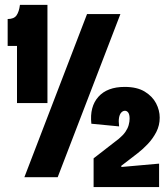

<svg xmlns="http://www.w3.org/2000/svg" viewBox="-20 -717 681 777"><path d="M48.8 -300V-531H11V-640Q36.7 -640 47 -654.9Q57.3 -669.8 60.7 -697.3H172V-300ZM78.7 0 332.2 -660H467.2L213.5 0ZM358.8 40V-76.2L461 -155.5Q478.3 -170 487.6 -183.5Q496.8 -197 500.7 -210.8Q504.5 -224.7 504.5 -236.5Q504.5 -253.3 499.2 -261Q493.8 -268.7 485.5 -268.7Q477.7 -268.7 471 -261.8Q464.3 -254.8 461.8 -241Q459.3 -227.2 462 -205.5L349.7 -216.3Q342.3 -285 378.1 -325.2Q413.8 -365.3 484.7 -365.3Q534.5 -365.3 565.7 -346.3Q596.8 -327.3 611.6 -299Q626.3 -270.7 626.3 -240.8Q626.3 -209.7 612.7 -183.1Q599 -156.5 578.6 -134.8Q558.2 -113.2 537.9 -97.6Q517.7 -82 504.5 -71.8L471 -46.2V-41.2L623.8 -54.8V40Z"/></svg>

Font: Bricolage Grotesque 96pt ExtraBold Condensed
Style: Regular
Weight: 800
Width: 3
Version: Version 1.001;gftools[0.9.33.dev8+g029e19f]